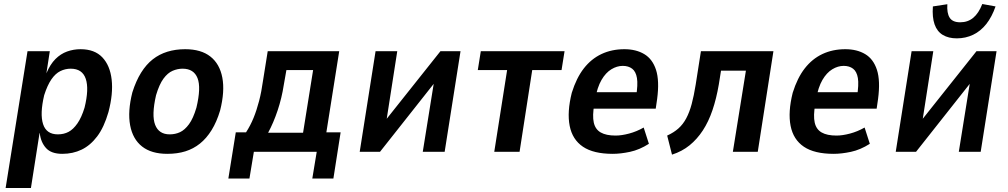

<svg xmlns="http://www.w3.org/2000/svg" viewBox="-20 -756 5018 956"><path d="M8 180 117 -501H228L211 -391Q230 -436 256 -462Q282 -488 314 -499.5Q346 -511 381 -511Q451 -511 489.5 -470.5Q528 -430 536 -359.5Q544 -289 520 -198Q498 -122 464 -77Q430 -32 386.5 -11Q343 10 290 10Q235 10 209 -19Q183 -48 178 -93L177 -94L134 180ZM268 -87Q298 -87 321.5 -99.5Q345 -112 365.5 -141.5Q386 -171 401 -220Q424 -313 407 -363.5Q390 -414 332 -414Q305 -414 280.5 -402Q256 -390 236 -361Q216 -332 200 -282Q178 -189 194.5 -138Q211 -87 268 -87Z M813 10Q734 10 687.5 -26.5Q641 -63 628 -132Q615 -201 639 -296Q657 -353 682.5 -394Q708 -435 740.5 -460.5Q773 -486 813.5 -498.5Q854 -511 902 -511Q981 -511 1027.5 -474.5Q1074 -438 1087 -369.5Q1100 -301 1076 -206Q1059 -149 1033.5 -108Q1008 -67 975.5 -41Q943 -15 903 -2.5Q863 10 813 10ZM825 -87Q853 -87 876.5 -98Q900 -109 921 -137.5Q942 -166 958 -220Q982 -320 963.5 -367Q945 -414 889 -414Q864 -414 839.5 -403.5Q815 -393 794 -364.5Q773 -336 757 -282Q734 -182 752.5 -134.5Q771 -87 825 -87Z M1117 133 1154 -97H1205Q1227 -131 1242.5 -169Q1258 -207 1270 -253Q1282 -299 1290 -357L1313 -501H1669L1605 -97H1676L1640 133H1535L1557 0H1244L1222 133ZM1315 -95H1489L1539 -407H1406L1393 -333Q1383 -268 1362.5 -206.5Q1342 -145 1315 -95Z M1771 0 1850 -501H1958L1901 -135H1882L2173 -501H2273L2194 0H2085L2144 -367H2162L1872 0Z M2441 0 2505 -407H2359L2374 -501H2791L2776 -407H2630L2567 0Z M3031 10Q2935 10 2882.5 -25.5Q2830 -61 2816.5 -129.5Q2803 -198 2827 -294Q2850 -368 2887 -415.5Q2924 -463 2975 -487Q3026 -511 3089 -511Q3147 -511 3188 -486.5Q3229 -462 3246.5 -408Q3264 -354 3252 -263L3245 -215H2917L2930 -297H3165L3147 -274Q3157 -335 3151.5 -367.5Q3146 -400 3127.5 -414Q3109 -428 3081 -428Q3052 -428 3024 -411Q2996 -394 2975 -358Q2954 -322 2943 -261L2939 -236Q2929 -180 2936.5 -146Q2944 -112 2971 -96.5Q2998 -81 3045 -81Q3075 -81 3112.5 -91Q3150 -101 3185 -121L3211 -40Q3164 -10 3117 0Q3070 10 3031 10Z M3326 14 3302 -81Q3335 -96 3358 -116.5Q3381 -137 3397 -167Q3413 -197 3424 -238Q3435 -279 3444 -335L3470 -501H3831L3753 0H3629L3694 -404H3570L3559 -335Q3547 -265 3527.5 -207.5Q3508 -150 3479.5 -106.5Q3451 -63 3413.5 -32.5Q3376 -2 3326 14Z M4131 10Q4035 10 3982.5 -25.5Q3930 -61 3916.5 -129.5Q3903 -198 3927 -294Q3950 -368 3987 -415.5Q4024 -463 4075 -487Q4126 -511 4189 -511Q4247 -511 4288 -486.5Q4329 -462 4346.5 -408Q4364 -354 4352 -263L4345 -215H4017L4030 -297H4265L4247 -274Q4257 -335 4251.5 -367.5Q4246 -400 4227.5 -414Q4209 -428 4181 -428Q4152 -428 4124 -411Q4096 -394 4075 -358Q4054 -322 4043 -261L4039 -236Q4029 -180 4036.5 -146Q4044 -112 4071 -96.5Q4098 -81 4145 -81Q4175 -81 4212.5 -91Q4250 -101 4285 -121L4311 -40Q4264 -10 4217 0Q4170 10 4131 10Z M4440 0 4519 -501H4627L4570 -135H4551L4842 -501H4942L4863 0H4754L4813 -367H4831L4541 0ZM4744 -565Q4703 -565 4674.5 -582Q4646 -599 4633.5 -634.5Q4621 -670 4625 -724L4697 -735Q4694 -691 4708.5 -668Q4723 -645 4761 -645Q4799 -645 4826 -667.5Q4853 -690 4871 -736L4937 -724Q4919 -672 4891 -636.5Q4863 -601 4825.5 -583Q4788 -565 4744 -565Z"/></svg>

Font: Nunito Sans 7pt Condensed
Style: Bold Italic
Weight: 700
Width: 3
Italic angle: -9°
Designer: Vernon Adams
Foundry: Vernon Adams
Version: Version 3.101;gftools[0.9.27]